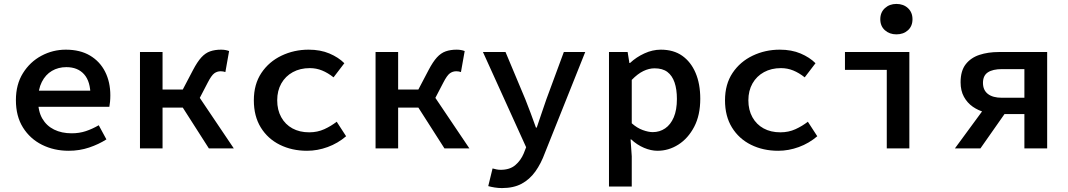

<svg xmlns="http://www.w3.org/2000/svg" viewBox="-20 -756 5440 978"><path d="M330 12Q255 12 194 -18.5Q133 -49 97 -106.5Q61 -164 61 -246Q61 -326 97 -383.5Q133 -441 191 -472Q249 -503 315 -503Q388 -503 438.5 -473Q489 -443 515.5 -390.5Q542 -338 542 -270Q542 -253 540.5 -237.5Q539 -222 537 -212H144V-294H463L441 -268Q441 -341 408.5 -377.5Q376 -414 318 -414Q277 -414 244.5 -395Q212 -376 193 -338.5Q174 -301 174 -246Q174 -189 195.5 -152Q217 -115 255.5 -96Q294 -77 345 -77Q384 -77 417 -88Q450 -99 483 -118L522 -46Q483 -21 434 -4.5Q385 12 330 12Z M693 0V-491H808V-300H969L1171 0H1044L911 -208H808V0ZM986 -235 888 -256 963 -399Q985 -441 1005.5 -463.5Q1026 -486 1050.5 -494.5Q1075 -503 1106 -503Q1129 -503 1147 -496L1128 -389Q1122 -391 1116.5 -392Q1111 -393 1104 -393Q1086 -393 1071.5 -382.5Q1057 -372 1038 -335Z M1544 12Q1467 12 1405.5 -18.5Q1344 -49 1308.5 -106.5Q1273 -164 1273 -245Q1273 -327 1311.5 -384.5Q1350 -442 1414 -472.5Q1478 -503 1552 -503Q1612 -503 1658 -483.5Q1704 -464 1734 -434L1679 -362Q1650 -385 1620.5 -397Q1591 -409 1558 -409Q1509 -409 1471.5 -388.5Q1434 -368 1413 -331Q1392 -294 1392 -245Q1392 -196 1412.5 -159Q1433 -122 1469.5 -102Q1506 -82 1555 -82Q1597 -82 1632 -98Q1667 -114 1695 -136L1743 -62Q1701 -26 1649 -7Q1597 12 1544 12Z M1893 0V-491H2008V-300H2169L2371 0H2244L2111 -208H2008V0ZM2186 -235 2088 -256 2163 -399Q2185 -441 2205.5 -463.5Q2226 -486 2250.5 -494.5Q2275 -503 2306 -503Q2329 -503 2347 -496L2328 -389Q2322 -391 2316.5 -392Q2311 -393 2304 -393Q2286 -393 2271.5 -382.5Q2257 -372 2238 -335Z M2537 202Q2518 202 2499.5 199Q2481 196 2467 192L2489 102Q2499 105 2509.5 107Q2520 109 2530 109Q2577 109 2605 85Q2633 61 2648 25L2660 -6L2440 -491H2555L2656 -250Q2669 -217 2683 -180Q2697 -143 2710 -106H2714Q2726 -141 2738.5 -178.5Q2751 -216 2763 -250L2852 -491H2961L2756 22Q2736 77 2707 117.5Q2678 158 2637 180Q2596 202 2537 202Z M3082 194V-491H3177L3186 -435H3189Q3221 -465 3262.5 -484Q3304 -503 3346 -503Q3411 -503 3455 -472Q3499 -441 3523 -385Q3547 -329 3547 -253Q3547 -169 3516 -110Q3485 -51 3435.5 -19.5Q3386 12 3329 12Q3296 12 3260.5 -3Q3225 -18 3195 -46H3192L3198 40V194ZM3305 -83Q3340 -83 3368 -102Q3396 -121 3412 -158.5Q3428 -196 3428 -252Q3428 -301 3416 -336Q3404 -371 3379.5 -389.5Q3355 -408 3314 -408Q3286 -408 3257 -394Q3228 -380 3198 -349V-128Q3225 -104 3254 -93.5Q3283 -83 3305 -83Z M3944 12Q3867 12 3805.5 -18.5Q3744 -49 3708.5 -106.5Q3673 -164 3673 -245Q3673 -327 3711.5 -384.5Q3750 -442 3814 -472.5Q3878 -503 3952 -503Q4012 -503 4058 -483.5Q4104 -464 4134 -434L4079 -362Q4050 -385 4020.5 -397Q3991 -409 3958 -409Q3909 -409 3871.5 -388.5Q3834 -368 3813 -331Q3792 -294 3792 -245Q3792 -196 3812.5 -159Q3833 -122 3869.5 -102Q3906 -82 3955 -82Q3997 -82 4032 -98Q4067 -114 4095 -136L4143 -62Q4101 -26 4049 -7Q3997 12 3944 12Z M4497 0V-400H4284V-491H4612V0ZM4546 -581Q4511 -581 4487.5 -602Q4464 -623 4464 -658Q4464 -693 4487.5 -714.5Q4511 -736 4546 -736Q4582 -736 4605 -714.5Q4628 -693 4628 -658Q4628 -623 4605 -602Q4582 -581 4546 -581Z M5198 0V-175H5066Q5031 -175 4997 -184Q4963 -193 4935 -212.5Q4907 -232 4890 -263Q4873 -294 4873 -337Q4873 -395 4899 -428.5Q4925 -462 4969 -476.5Q5013 -491 5068 -491H5314V0ZM5084 -258H5198V-404H5084Q5037 -404 5012 -387.5Q4987 -371 4987 -334Q4987 -297 5012 -277.5Q5037 -258 5084 -258ZM4844 0 5018 -237 5117 -204 4974 0Z"/></svg>

Font: Source Code Pro SemiBold
Style: Regular
Weight: 600
Monospace: yes
Designer: Paul D. Hunt, Teo Tuominen
Foundry: Adobe Systems Incorporated
Version: Version 1.018;hotconv 1.0.116;makeotfexe 2.5.65601